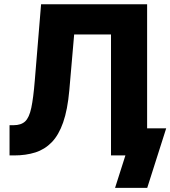

<svg xmlns="http://www.w3.org/2000/svg" viewBox="-20 -748 820 924"><path d="M25.9 0V-145.5H45.4Q81.5 -145.5 101.1 -163.8Q120.6 -182.1 130.6 -229Q140.6 -275.9 147.5 -361.3L177.7 -727.5H688V0H514.2V-582H336.9L313.5 -312.5Q305.2 -219.7 283.9 -158.9Q262.7 -98.1 229 -63.5Q195.3 -28.8 149.9 -14.4Q104.5 0 47.4 0ZM533.7 156.2 583.5 0H540.5V-130.4H779.8L688.5 156.2Z"/></svg>

Font: Inter 24pt ExtraBold
Style: Regular
Weight: 800
Designer: Rasmus Andersson
Foundry: rsms
Version: Version 4.001;git-66647c0bb